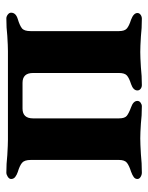

<svg xmlns="http://www.w3.org/2000/svg" viewBox="49 -513 467 605"><g transform="rotate(-90 282.5 -210.5)"><path d="M21 -11Q21 -18 27 -22.5Q33 -27 44 -31Q63 -37 72 -44Q81 -51 81 -69V-347Q81 -367 72 -374.5Q63 -382 43 -388Q34 -391 27.5 -396Q21 -401 21 -409Q21 -415 28 -419.5Q35 -424 41 -424Q69 -424 96 -421Q130 -419 145 -419H424Q440 -419 472 -421Q497 -424 527 -424Q533 -424 539 -419.5Q545 -415 545 -409Q545 -394 525 -388Q505 -382 496 -375Q487 -368 487 -348V-69Q487 -51 495.5 -44Q504 -37 523 -31Q544 -23 544 -11Q544 -5 538.5 -1Q533 3 526 3Q496 3 470 0Q438 -2 421 -2Q405 -2 373 0Q346 3 317 3Q310 3 305 -1Q300 -5 300 -11Q300 -24 320 -31Q339 -37 347 -44Q355 -51 355 -69V-340Q355 -373 324 -373H243Q212 -373 212 -340V-69Q212 -51 220 -44.5Q228 -38 247 -31Q267 -24 267 -11Q267 -5 261.5 -1Q256 3 250 3Q220 3 196 0Q166 -2 149 -2Q133 -2 99 0Q71 3 41 3Q34 3 27.5 -1Q21 -5 21 -11Z"/></g></svg>

Font: EB Garamond
Style: Bold
Weight: 700
Designer: Georg Duffner and Octavio Pardo
Foundry: Georg Duffner
Version: Version 1.000; ttfautohint (v1.6)